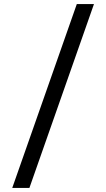

<svg xmlns="http://www.w3.org/2000/svg" viewBox="-20 -720 520 940"><path d="M40 200H124L440 -700H356Z"/></svg>

Font: Golos Text VF
Style: Regular
Weight: 400
Designer: A.Korolkova, Vitaly Kuzmin
Foundry: ParaType Ltd
Version: Version 2.005